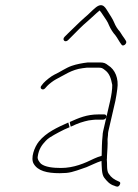

<svg xmlns="http://www.w3.org/2000/svg" viewBox="-20 -705 529 735"><path d="M240.2 -551 253.2 -564C275.8 -586.6 292.7 -604.7 316.2 -624.5C331.9 -637.8 345 -651.6 361.5 -665C365.8 -659.4 370.5 -653.9 375.1 -646C383.5 -633.4 392.1 -622.3 397.4 -608C403.5 -594 412.2 -580.3 421.6 -570C430.4 -558.6 436.1 -545.9 444.5 -535C450.2 -524 467.9 -537.7 462.5 -548C458.3 -554.7 453.8 -562 449.1 -568L438.8 -584C429.7 -594 422.6 -605 416.9 -619C410.7 -634.3 401.8 -645.6 393.4 -660C384.7 -672.8 374.6 -698.1 347.3 -677C330.5 -663.4 321.2 -651.8 304.3 -638C281.1 -617.7 263.3 -598.7 240.2 -577L227.2 -564C216.7 -553.3 228.5 -540.4 240.2 -551ZM246.3 -218 241.5 -236C199.9 -217.3 157 -198.3 128.6 -163C111.3 -141.3 96.2 -99.3 109 -78C124.9 -50.9 159.4 -42 208.7 -42C217.4 -42 225.8 -42.3 233.9 -43C260.3 -45.2 290 -58.5 311 -65C330 -72.7 349.1 -83 368.5 -89C369.7 -68.4 368.5 -38.3 378.8 -25C388.1 -12.8 400 1.3 417.6 6C424.8 9 432.5 13.4 438.4 2.5C441.9 -3.8 440.8 -8 435.3 -10C417.5 -17.3 405.3 -25.6 396.2 -40C387 -51.9 391.1 -79.8 388.9 -95C389.4 -97 389.6 -100.7 389.5 -106C390.6 -128.1 392.9 -151 391.7 -172L393.4 -188C393.3 -193.3 393.8 -198.3 394.9 -203L421.7 -319C424.6 -331.9 427.2 -351.2 429 -364C435.1 -405 420.7 -438.6 394 -455C383.2 -463.5 377.9 -466 360.6 -466H316.6C296.3 -463.8 272.5 -459.2 254.6 -453C231.2 -444.9 209.4 -428.7 187.7 -419C175.3 -412.7 156.6 -398 146.4 -387L139.3 -378C128.8 -367.3 143.6 -356.3 152.7 -367L160.8 -376C168.3 -384 184.3 -396.1 193.6 -401C226 -417.3 254.1 -438.8 296.5 -444L313 -446H356C368.6 -446 371.8 -444.6 380.1 -438C399.6 -424.4 404.9 -404.6 409.7 -380C410.1 -363.3 406.3 -339 401.7 -319L374.9 -203C373.5 -197 372.8 -191 372.7 -185C369.6 -159.4 370 -134.4 369.2 -109C368.5 -109 368.1 -108.7 367.9 -108C357.8 -105.3 351.2 -102.7 340.6 -98C304.3 -80.1 262.8 -62 213.3 -62C182.9 -62 152.8 -65.5 137 -78C132.6 -82.4 121.8 -94.5 124.5 -106C128.5 -134.8 140.9 -150.7 155.3 -166C163.5 -175 176.7 -183 187.6 -189L205.9 -199C219.4 -206.4 231.4 -211.8 246.3 -218ZM387.3 -257C388.6 -262.3 384.9 -267 379.6 -267H356.6C312.3 -267 281.3 -253.4 247 -238C247.8 -233.1 249.1 -224.2 250.8 -220L270.9 -229C281.8 -233.4 293.8 -238 304.5 -240.5L319.3 -244C332.2 -245.4 338 -247 352 -247H375C380.3 -247 386.1 -251.7 387.3 -257Z"/></svg>

Font: HoneyBee
Style: UltLitIt
Weight: 100
Foundry: Cannot Into Space Fonts
Version: Version 0.89